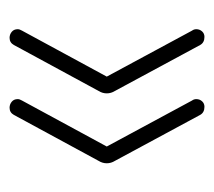

<svg xmlns="http://www.w3.org/2000/svg" viewBox="-43 -478 447 401"><g transform="rotate(90 180.5 -277.5)"><path d="M220 -83Q215 -74 205 -74Q198 -74 192.5 -78.5Q187 -83 187 -91Q187 -95 190 -100L286 -277L190 -455Q187 -459 187 -464Q187 -471 191.5 -476Q196 -481 203 -481Q215 -481 220 -472L316 -294Q321 -286 321 -277Q321 -268 316 -260ZM74 -83Q69 -74 59 -74Q52 -74 46.5 -78.5Q41 -83 41 -91Q41 -95 44 -100L140 -277L44 -455Q41 -459 41 -464Q41 -471 45.5 -476Q50 -481 57 -481Q69 -481 74 -472L170 -294Q175 -286 175 -277Q175 -268 170 -260Z"/></g></svg>

Font: AkaAcidDosis
Style: ExtraLight
Weight: 250
Designer: Edgar Tolentino, Pablo Impallari, Igino Marini, Aka-Acid
Foundry: Edgar Tolentino, Pablo Impallari, Igino Marini, Aka-Acid
Version: Version 1.007